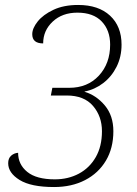

<svg xmlns="http://www.w3.org/2000/svg" viewBox="-20 -744 553 774"><path d="M198 10Q105 10 59 -18.5Q13 -47 13 -86Q13 -106 25 -116.5Q37 -127 53 -128Q53 -81 90 -51Q127 -21 201 -21Q255 -21 298 -44Q341 -67 366 -110.5Q391 -154 391 -215Q391 -275 355 -317Q319 -359 249 -359H185L191 -390H259Q333 -390 378.5 -439Q424 -488 424 -564Q424 -622 390 -657.5Q356 -693 292 -693Q231 -693 192.5 -657Q154 -621 154 -569Q110 -569 110 -606Q110 -630 132 -657.5Q154 -685 195.5 -704.5Q237 -724 295 -724Q377 -724 423.5 -681Q470 -638 470 -564Q470 -515 450 -475Q430 -435 396 -409Q362 -383 321 -375V-374Q368 -360 402.5 -319Q437 -278 437 -215Q437 -147 407 -96.5Q377 -46 323 -18Q269 10 198 10Z"/></svg>

Font: Noto Serif SemiCondensed ExtraLight
Style: Italic
Weight: 200
Width: 4
Italic angle: -12°
Designer: Monotype Design Team
Foundry: Monotype Imaging Inc.
Version: Version 2.013